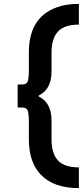

<svg xmlns="http://www.w3.org/2000/svg" viewBox="-20 -815 431 991"><path d="M387 49V156Q256 156 190 86Q129 22 129 -96V-187Q129 -230 122.5 -245Q116 -260 96 -260H71V-379H96Q116 -379 122.5 -394Q129 -409 129 -452V-544Q129 -724 270 -776Q318 -795 387 -795V-688Q313 -688 279.5 -652.5Q246 -617 246 -542V-446Q246 -354 180 -322V-317Q246 -285 246 -193V-97Q246 -22 279.5 13.5Q313 49 387 49Z"/></svg>

Font: Karla Neue
Style: Bold
Weight: 700
Designer: Jonathan Pinhorn
Foundry: PYRS Fontlab Ltd. / Made with FontLab
Version: Version 1.000;PS 001.001;hotconv 1.0.56